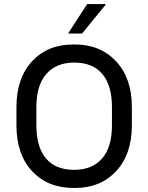

<svg xmlns="http://www.w3.org/2000/svg" viewBox="-20 -915 730 945"><path d="M409 -895H499L500 -892L384 -750H315ZM341 10Q215 10 138 -72.5Q61 -155 61 -298V-388Q61 -531 138 -613.5Q215 -696 339 -696H349Q474 -696 551.5 -613Q629 -530 629 -388V-298Q629 -156 552 -73Q475 10 351 10ZM345 -79Q433 -79 482 -134.5Q531 -190 531 -298V-388Q531 -495 483.5 -551Q436 -607 345 -607Q257 -607 208 -551Q159 -495 159 -388V-298Q159 -191 206.5 -135Q254 -79 345 -79Z"/></svg>

Font: Chivo
Style: Regular
Weight: 400
Designer: Hector Gatti
Foundry: Omnibus-Type
Version: Version 1.007;PS 001.007;hotconv 1.0.88;makeotf.lib2.5.64775